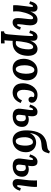

<svg xmlns="http://www.w3.org/2000/svg" viewBox="1460 -2270 1065 4026"><g transform="rotate(90 1993.0 -257.5)"><path d="M453 11Q398 11 378.5 -19Q359 -49 359 -102Q359 -132 363 -169.5Q367 -207 371.5 -246Q376 -285 380 -319.5Q384 -354 384 -377Q384 -392 381 -401.5Q378 -411 372 -415Q366 -419 356 -419Q338 -419 318.5 -397Q299 -375 281 -337.5Q263 -300 249 -254.5Q235 -209 226.5 -161.5Q218 -114 218 -72Q218 -59 219 -35.5Q220 -12 221 0H92Q90 -21 89.5 -29.5Q89 -38 89 -48Q89 -69 91.5 -97.5Q94 -126 98 -159.5Q102 -193 106 -226Q109 -253 112.5 -278.5Q116 -304 119 -326.5Q122 -349 123.5 -366Q125 -383 125 -392Q125 -409 120.5 -413.5Q116 -418 111 -418Q100 -418 88 -401Q76 -384 63 -339L8 -355Q13 -376 22 -403Q31 -430 47 -454.5Q63 -479 86 -495Q109 -511 142 -511Q164 -511 183 -503Q202 -495 214 -475.5Q226 -456 226 -420Q226 -401 224 -389Q222 -377 220 -360H221Q245 -420 273.5 -453Q302 -486 332.5 -498.5Q363 -511 392 -511Q435 -511 461 -492Q487 -473 499.5 -438.5Q512 -404 512 -357Q512 -321 506 -277Q500 -233 493.5 -189Q487 -145 487 -108Q487 -92 492 -87Q497 -82 502 -82Q513 -82 525 -99Q537 -116 550 -161L604 -145Q600 -124 588.5 -97Q577 -70 558 -45.5Q539 -21 513 -5Q487 11 453 11Z M638 255V190Q663 190 675.5 178.5Q688 167 693.5 146.5Q699 126 701 100Q712 -17 719 -102.5Q726 -188 729.5 -246Q733 -304 734.5 -338.5Q736 -373 736 -389Q736 -407 731.5 -412.5Q727 -418 721 -418Q710 -418 698 -401Q686 -384 673 -339L619 -355Q623 -376 632 -403Q641 -430 657 -454.5Q673 -479 696.5 -495Q720 -511 753 -511Q785 -511 810 -492Q835 -473 835 -420Q835 -401 834 -389Q833 -377 831 -360H832Q856 -420 885.5 -453Q915 -486 946 -498.5Q977 -511 1003 -511Q1051 -511 1084 -487Q1117 -463 1134 -420Q1151 -377 1151 -320Q1151 -225 1120.5 -150Q1090 -75 1027.5 -32Q965 11 869 11Q864 11 854.5 11Q845 11 837 10Q835 58 833 90.5Q831 123 829 144.5Q827 166 825 182Q841 180 861 179.5Q881 179 891 179V255ZM881 -55Q915 -55 938.5 -74.5Q962 -94 977 -125Q992 -156 1000.5 -192Q1009 -228 1012 -261.5Q1015 -295 1015 -319Q1015 -356 1009 -378Q1003 -400 992 -410Q981 -420 966 -420Q946 -420 928.5 -404Q911 -388 896.5 -356Q882 -324 871 -277Q860 -230 852 -168Q849 -143 846 -116.5Q843 -90 841 -61Q852 -58 863.5 -56.5Q875 -55 881 -55Z M1464 -511Q1520 -511 1565.5 -485Q1611 -459 1638 -409Q1665 -359 1665 -288Q1665 -209 1634.5 -140.5Q1604 -72 1548 -30.5Q1492 11 1414 11Q1347 11 1302 -19.5Q1257 -50 1235 -102Q1213 -154 1213 -216Q1213 -296 1243.5 -363Q1274 -430 1330.5 -470.5Q1387 -511 1464 -511ZM1449 -445Q1419 -446 1396.5 -418.5Q1374 -391 1361.5 -345Q1349 -299 1349 -244Q1349 -214 1352.5 -181Q1356 -148 1365.5 -119.5Q1375 -91 1390.5 -73Q1406 -55 1430 -55Q1456 -55 1474 -75Q1492 -95 1503.5 -126.5Q1515 -158 1520.5 -193Q1526 -228 1527 -259Q1528 -286 1525 -318Q1522 -350 1514 -379Q1506 -408 1490 -426.5Q1474 -445 1449 -445Z M1973 -511Q2019 -511 2055.5 -496Q2092 -481 2113.5 -454.5Q2135 -428 2135 -391Q2135 -361 2117.5 -342Q2100 -323 2071 -322Q2037 -321 2023 -342.5Q2009 -364 2009 -381Q2009 -390 2011.5 -401.5Q2014 -413 2019 -423Q2015 -432 2002 -438.5Q1989 -445 1971 -445Q1939 -445 1918.5 -423.5Q1898 -402 1886.5 -369Q1875 -336 1870 -299.5Q1865 -263 1864 -233Q1862 -179 1874 -146Q1886 -113 1906 -98Q1926 -83 1947 -81Q1966 -80 1990 -86.5Q2014 -93 2039 -115.5Q2064 -138 2084 -185L2141 -157Q2113 -92 2078 -55.5Q2043 -19 2004 -4.5Q1965 10 1923 11Q1835 10 1781 -43Q1727 -96 1727 -207Q1727 -255 1742 -308Q1757 -361 1787.5 -407Q1818 -453 1864 -482Q1910 -511 1973 -511Z M2417 10Q2356 10 2319.5 -11Q2283 -32 2269 -68.5Q2255 -105 2260 -149Q2265 -191 2269.5 -225Q2274 -259 2278 -286Q2282 -313 2285 -334Q2288 -355 2289 -370Q2291 -396 2288.5 -407Q2286 -418 2277 -418Q2263 -418 2250.5 -398.5Q2238 -379 2227 -339L2173 -355Q2180 -382 2193 -409.5Q2206 -437 2225 -460Q2244 -483 2269 -497Q2294 -511 2326 -511Q2369 -511 2390 -489.5Q2411 -468 2416.5 -432.5Q2422 -397 2416 -354L2389 -159Q2382 -109 2394.5 -85.5Q2407 -62 2441 -62Q2478 -62 2500 -84.5Q2522 -107 2524 -154Q2528 -214 2509 -240Q2490 -266 2457 -266Q2432 -266 2402.5 -254.5Q2373 -243 2340 -223L2348 -281Q2381 -304 2417 -316Q2453 -328 2487 -328Q2531 -328 2566.5 -312Q2602 -296 2623 -262.5Q2644 -229 2641 -174Q2639 -118 2610 -76.5Q2581 -35 2531.5 -12.5Q2482 10 2417 10Z M2920 11Q2857 11 2808.5 -25Q2760 -61 2735 -133.5Q2710 -206 2715 -313Q2718 -380 2731.5 -445Q2745 -510 2776.5 -565.5Q2808 -621 2866 -658Q2912 -688 2959 -698.5Q3006 -709 3046 -713.5Q3086 -718 3111 -729Q3124 -735 3132.5 -743Q3141 -751 3154 -770L3198 -754Q3184 -703 3171.5 -674Q3159 -645 3144 -630Q3129 -615 3106 -606Q3079 -599 3048 -596.5Q3017 -594 2985 -591Q2953 -588 2922 -578Q2857 -557 2819.5 -500Q2782 -443 2771 -357H2774Q2805 -422 2858.5 -451.5Q2912 -481 2969 -482Q3023 -482 3070 -457Q3117 -432 3145.5 -382.5Q3174 -333 3172 -259Q3170 -177 3135.5 -116Q3101 -55 3045 -22Q2989 11 2920 11ZM2940 -55Q2976 -56 2995.5 -83Q3015 -110 3023.5 -151Q3032 -192 3034 -235Q3036 -276 3029.5 -318Q3023 -360 3006 -388Q2989 -416 2956 -415Q2926 -415 2905 -392Q2884 -369 2872 -334Q2860 -299 2858 -263Q2856 -213 2863.5 -164.5Q2871 -116 2890 -85Q2909 -54 2940 -55Z M3827 11Q3806 11 3784.5 2.5Q3763 -6 3749 -28Q3735 -50 3735 -90Q3735 -117 3740 -156.5Q3745 -196 3751 -243.5Q3757 -291 3761.5 -343Q3766 -395 3765 -448Q3765 -461 3764.5 -474Q3764 -487 3763 -500H3897Q3899 -479 3899.5 -470.5Q3900 -462 3900 -452Q3900 -426 3896.5 -388Q3893 -350 3887.5 -308Q3882 -266 3876 -225.5Q3870 -185 3866.5 -154Q3863 -123 3863 -108Q3863 -92 3867.5 -87Q3872 -82 3877 -82Q3888 -82 3900 -99Q3912 -116 3925 -161L3980 -145Q3976 -124 3963.5 -97Q3951 -70 3932 -45.5Q3913 -21 3886.5 -5Q3860 11 3827 11ZM3462 10Q3401 10 3364.5 -11Q3328 -32 3314 -68.5Q3300 -105 3305 -149Q3310 -191 3314.5 -225Q3319 -259 3323 -286Q3327 -313 3330 -334Q3333 -355 3334 -370Q3336 -396 3333.5 -407Q3331 -418 3322 -418Q3308 -418 3295.5 -398.5Q3283 -379 3272 -339L3218 -355Q3225 -382 3238 -409.5Q3251 -437 3270 -460Q3289 -483 3314 -497Q3339 -511 3371 -511Q3414 -511 3435 -489.5Q3456 -468 3461.5 -432.5Q3467 -397 3461 -354L3434 -159Q3427 -109 3439.5 -85.5Q3452 -62 3486 -62Q3523 -62 3545 -84.5Q3567 -107 3569 -154Q3573 -214 3554 -240Q3535 -266 3502 -266Q3477 -266 3447.5 -254.5Q3418 -243 3385 -223L3393 -281Q3426 -304 3462 -316Q3498 -328 3532 -328Q3576 -328 3611.5 -312Q3647 -296 3668 -262.5Q3689 -229 3686 -174Q3684 -118 3655 -76.5Q3626 -35 3576.5 -12.5Q3527 10 3462 10Z"/></g></svg>

Font: Lora Italic
Style: Italic
Weight: 400
Italic angle: -3°
Designer: Olga Karpushina, Alexei Vanyashin (Cyrillic)
Foundry: Cyreal
Version: Version 2.210; ttfautohint (v1.8.1.43-b0c9)